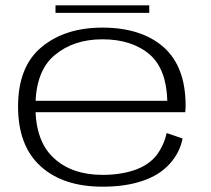

<svg xmlns="http://www.w3.org/2000/svg" viewBox="-20 -698 796 723"><path d="M366.5 5V-39.5Q250 -39.5 182 -103.5Q113.5 -166.5 113.5 -296Q113.5 -430 185.5 -490Q257 -550 365.5 -550Q477 -550 544 -492.5Q606.5 -438 610 -318.5H104V-275.5H677.5Q679 -287 679 -299.5Q679 -447.5 595.5 -521Q511.5 -594 365.5 -594Q225 -594 137 -521Q48 -448 48 -296.5Q48 -148.5 133.5 -71.5Q218 5 366.5 5ZM366.5 -39.5V5Q452 5 515.5 -16.5Q579.5 -37.5 618.5 -80.5Q657 -122.5 667.5 -176.5L607.5 -197Q597.5 -151 569.5 -113.5Q540 -76 486.5 -57.5Q433 -39.5 366.5 -39.5ZM189 -649.5H542V-678H189Z"/></svg>

Font: Anybody Expanded Light
Style: Regular
Weight: 300
Width: 7
Version: Version 1.113;gftools[0.9.25]